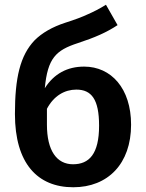

<svg xmlns="http://www.w3.org/2000/svg" viewBox="-20 -775 616 810"><path d="M335 -494C264 -494 208 -464 169 -403C181 -530 216 -563 308 -593C381 -617 429 -638 476 -669L427 -755C400 -738 374 -725 351 -715C328 -704 296 -692 255 -679C200 -661 157 -636 126 -605C65 -541 43 -447 43 -294C43 -86 138 15 289 15C435 15 533 -84 533 -249C533 -402 449 -494 335 -494ZM288 -82C219 -82 178 -140 178 -249V-316C207 -371 253 -397 302 -397C366 -397 398 -356 398 -245C398 -125 356 -82 288 -82Z"/></svg>

Font: Fira Sans Medium
Style: Regular
Weight: 500
Designer: Carrois Corporate & Edenspiekermann AG
Foundry: Carrois Corporate GbR & Edenspiekermann AG
Version: Version 4.203